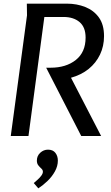

<svg xmlns="http://www.w3.org/2000/svg" viewBox="-20 -745 608 1052"><path d="M136 0H39L128 -661L127 -725H347Q401 -725 447.5 -706.5Q494 -688 522 -649Q550 -610 550 -547Q550 -492 528 -446Q506 -400 466 -367.5Q426 -335 369 -319L534 0H425L233 -374H257Q342 -374 395.5 -416.5Q449 -459 449 -539Q449 -596 416 -624Q383 -652 328 -652H223ZM243 75Q270 75 283.5 92.5Q297 110 297 135Q297 165 281 194Q265 223 240.5 246.5Q216 270 190 287L165 258Q174 250 185.5 240Q197 230 206 218Q215 206 215 196Q215 186 206.5 178.5Q198 171 190 161Q182 151 182 135Q182 109 200.5 92Q219 75 243 75Z"/></svg>

Font: Rosario Medium
Style: Italic
Weight: 500
Italic angle: -8.05°
Version: Version 1.201